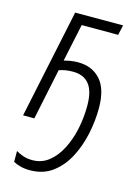

<svg xmlns="http://www.w3.org/2000/svg" viewBox="-117 -598 658 906"><g transform="rotate(15 211.5 -145.0)"><path d="M121 242Q94 242 74 236.5Q54 231 39 223V170Q54 179 74 186Q94 193 119 193Q165 193 199.5 165.5Q234 138 257.5 92Q281 46 292.5 -9.5Q304 -65 304 -122Q304 -193 277 -226.5Q250 -260 198 -260Q159 -260 130 -249L78 0H23L135 -532H369L358 -483H180L141 -299Q155 -303 172 -306Q189 -309 210 -309Q278 -309 319 -264Q360 -219 360 -124Q360 -63 346.5 1Q333 65 304.5 119.5Q276 174 230.5 208Q185 242 121 242Z"/></g></svg>

Font: Noto Sans SemiCondensed Light
Style: Italic
Weight: 300
Width: 4
Italic angle: -12°
Designer: Monotype Design Team
Foundry: Monotype Imaging Inc.
Version: Version 2.013; ttfautohint (v1.8.4.7-5d5b)